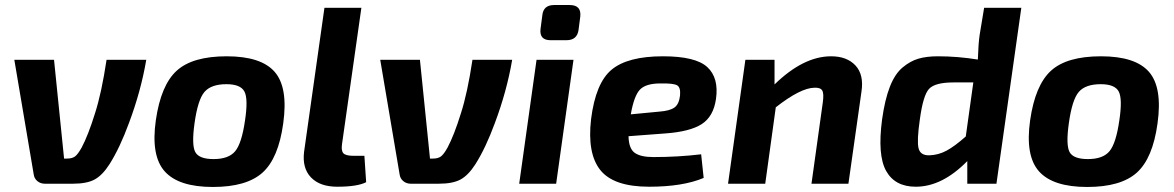

<svg xmlns="http://www.w3.org/2000/svg" viewBox="-20 -731 4672 764"><path d="M404 -493H562Q541 -369 493 -241Q457 -143 416 -78Q388 -34 357 -17Q326 0 271 0H158Q141 0 128.5 -10.5Q116 -21 114 -38L37 -493H195L235 -100H247Q267 -100 278.5 -108.5Q290 -117 305 -144Q331 -193 358 -280Q384 -360 404 -493Z M882 -507Q1019 -507 1073 -445Q1127 -383 1107 -240Q1088 -101 1024.5 -44Q961 13 827 13Q691 13 635.5 -49Q580 -111 600 -252Q620 -392 683 -449.5Q746 -507 882 -507ZM881 -396Q820 -396 793.5 -365Q767 -334 754 -240Q742 -154 757 -126Q772 -98 830 -98Q890 -98 916 -129.5Q942 -161 955 -252Q968 -338 952.5 -367Q937 -396 881 -396Z M1418 -700 1341 -158Q1337 -131 1346.5 -121Q1356 -111 1387 -111H1430L1437 -6Q1402 12 1322 12Q1253 12 1217.5 -25Q1182 -62 1190 -127L1271 -700Z M1860 -493H2018Q1997 -369 1949 -241Q1913 -143 1872 -78Q1844 -34 1813 -17Q1782 0 1727 0H1614Q1597 0 1584.5 -10.5Q1572 -21 1570 -38L1493 -493H1651L1691 -100H1703Q1723 -100 1734.5 -108.5Q1746 -117 1761 -144Q1787 -193 1814 -280Q1840 -360 1860 -493Z M2185 -711H2247Q2294 -711 2289 -665L2282 -611Q2276 -571 2234 -571H2171Q2125 -571 2131 -617L2138 -670Q2142 -711 2185 -711ZM2193 0H2046L2115 -493H2262Z M2770 -117 2780 -23Q2697 12 2563 12Q2422 12 2369 -54Q2316 -120 2332 -257Q2350 -401 2414 -454Q2478 -507 2618 -507Q2748 -507 2794.5 -464Q2841 -421 2829 -337Q2819 -267 2772 -237Q2725 -207 2627 -200L2481 -189Q2482 -140 2505.5 -123Q2529 -106 2580 -106Q2677 -106 2770 -117ZM2490 -276 2605 -287Q2645 -290 2663.5 -303Q2682 -316 2686 -351Q2689 -384 2673.5 -392Q2658 -400 2608 -399Q2550 -399 2526.5 -374.5Q2503 -350 2490 -276Z M3062 -493V-395Q3177 -507 3287 -507Q3350 -507 3384 -470.5Q3418 -434 3408 -367L3356 0H3209L3254 -323Q3259 -358 3252 -370.5Q3245 -383 3221 -382Q3165 -381 3067 -304L3025 0H2877L2946 -493Z M4044 -700 3945 0H3829V-90Q3729 12 3624 12Q3541 12 3506 -51Q3471 -114 3490 -256Q3501 -335 3521 -386Q3541 -437 3571.5 -462.5Q3602 -488 3634.5 -497.5Q3667 -507 3712 -507Q3791 -507 3871 -494Q3873 -556 3878 -591L3896 -700ZM3853 -403H3774Q3701 -403 3677 -377.5Q3653 -352 3640 -254Q3628 -171 3635 -141.5Q3642 -112 3678 -113Q3714 -114 3746.5 -131.5Q3779 -149 3823 -188Z M4361 -507Q4498 -507 4552 -445Q4606 -383 4586 -240Q4567 -101 4503.5 -44Q4440 13 4306 13Q4170 13 4114.5 -49Q4059 -111 4079 -252Q4099 -392 4162 -449.5Q4225 -507 4361 -507ZM4360 -396Q4299 -396 4272.5 -365Q4246 -334 4233 -240Q4221 -154 4236 -126Q4251 -98 4309 -98Q4369 -98 4395 -129.5Q4421 -161 4434 -252Q4447 -338 4431.5 -367Q4416 -396 4360 -396Z"/></svg>

Font: Ezarion
Style: Bold Italic
Weight: 700
Italic angle: -8°
Designer: Natanael Gama
Version: Version 1.001;PS 001.001;hotconv 1.0.70;makeotf.lib2.5.58329